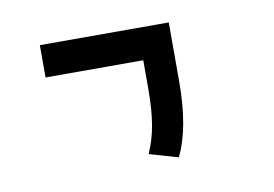

<svg xmlns="http://www.w3.org/2000/svg" viewBox="-48 -658 681 477"><g transform="rotate(-10 293.0 -419.0)"><path d="M368.2 -251.5C390.6 -295.9 401.9 -359.4 401.9 -435.1V-585.9H76.7V-504.4H323.2V-435.1C323.2 -359.4 314.9 -315.9 295.9 -272.5Z"/></g></svg>

Font: Cascadia Mono PL SemiLight
Style: Regular
Weight: 350
Monospace: yes
Designer: Aaron Bell
Foundry: Saja Typeworks
Version: Version 2404.023